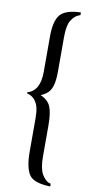

<svg xmlns="http://www.w3.org/2000/svg" viewBox="-102 -751 477 1009"><g transform="rotate(10 136.5 -246.5)"><path d="M179.2 -566.9V-385.7Q179.2 -340.8 172.1 -314Q165 -287.1 151.1 -272.5Q137.2 -257.8 111.3 -246.6Q152.3 -229 165.8 -195.8Q179.2 -162.6 179.2 -95.2V69.3Q179.2 131.3 196.3 162.1Q205.1 177.7 215.6 187.3Q226.1 196.8 231.2 198.7Q236.3 200.7 244.1 202.6V217.3Q158.2 214.8 132.8 180.7Q106 144 106 54.2V-120.6Q106 -154.3 100.8 -177.7Q95.7 -201.2 80.3 -219.5Q64.9 -237.8 39.1 -243.7V-249Q106 -268.1 106 -369.6V-559.1Q106 -640.6 133.8 -674.8Q162.1 -709 244.1 -711.4V-696.8Q213.9 -688.5 194.8 -655.8Q179.2 -628.9 179.2 -566.9Z"/></g></svg>

Font: Libertinage
Style: f
Weight: 400
Designer: OSP
Foundry: OSP
Version: Version 1.0; 2008; OFL relea